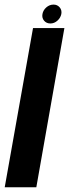

<svg xmlns="http://www.w3.org/2000/svg" viewBox="-62 -794 293 814"><path d="M-42 0 78 -675H211L92 0ZM151.5 -694.5Q135 -694.5 125 -706.2Q115 -718 118 -734.5Q121 -751 134.5 -762.8Q148 -774.5 165 -774.5Q181 -774.5 191 -762.8Q201 -751 198 -734.5Q194.5 -718 181.2 -706.2Q168 -694.5 151.5 -694.5Z"/></svg>

Font: Anybody UltraCondensed Regular
Style: Bold Italic
Weight: 700
Width: 1
Italic angle: -10°
Designer: Tyler Finck
Foundry: Etcetera Type Company
Version: Version 1.010; ttfautohint (v1.8.3) -l 8 -r 50 -G 200 -x 14 